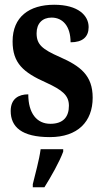

<svg xmlns="http://www.w3.org/2000/svg" viewBox="-20 -567 435 808"><path d="M190 10C307 10 370 -55 370 -156C370 -250 318 -289 232 -327C157 -360 134 -380 134 -427C134 -468 158 -493 197 -493C244 -493 277 -457 277 -389C328 -389 353 -412 353 -453C353 -501 310 -547 208 -547C103 -547 33 -496 33 -393C33 -301 78 -262 175 -219C242 -188 270 -166 270 -122C270 -76 247 -46 192 -46C135 -46 99 -90 99 -170C59 -170 25 -152 25 -100C25 -33 71 10 190 10ZM118 208V221H167C194 178 231 113 246 71V61H151C145 107 128 166 118 208Z"/></svg>

Font: Noto Serif Myanmar ExtraCondensed
Style: Bold
Weight: 700
Width: 2
Designer: Ben Mitchell and the Monotype Design Team
Foundry: Monotype Imaging Inc.
Version: Version 2.106